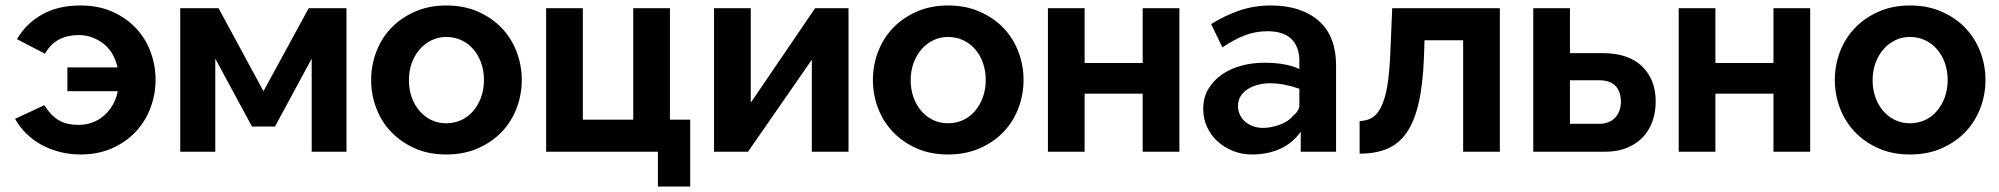

<svg xmlns="http://www.w3.org/2000/svg" viewBox="-20 -554 7297 701"><path d="M274 10Q234 10 197.5 0.5Q161 -9 131 -25.5Q101 -42 76.5 -66Q52 -90 35 -120L142 -170Q153 -152 166 -138Q179 -124 194.5 -115Q210 -106 228 -102Q246 -98 266 -98Q294 -98 318 -107Q342 -116 361 -133Q380 -150 392.5 -172.5Q405 -195 410 -221H226V-308H409Q404 -332 392 -354Q380 -376 361.5 -391.5Q343 -407 319 -416.5Q295 -426 267 -426Q227 -426 196 -410Q165 -394 144 -358L42 -411Q75 -468 133.5 -501Q192 -534 273 -534Q340 -534 391 -511Q442 -488 477 -450.5Q512 -413 530 -364Q548 -315 548 -263Q548 -210 529.5 -160.5Q511 -111 476 -73.5Q441 -36 390 -13Q339 10 274 10Z M638 0V-524H778L942 -221L1107 -524H1245V0H1118V-340L984 -92H900L766 -340V0Z M1609 10Q1545 10 1494.5 -12.5Q1444 -35 1408.5 -72Q1373 -109 1354 -158.5Q1335 -208 1335 -262Q1335 -316 1354 -365.5Q1373 -415 1408.5 -452Q1444 -489 1495 -511.5Q1546 -534 1609 -534Q1674 -534 1725 -511.5Q1776 -489 1811.5 -452Q1847 -415 1866 -365.5Q1885 -316 1885 -262Q1885 -208 1866 -158.5Q1847 -109 1811.5 -72Q1776 -35 1725 -12.5Q1674 10 1609 10ZM1473 -261Q1473 -227 1483.5 -198Q1494 -169 1512.5 -148Q1531 -127 1555.5 -115.5Q1580 -104 1609 -104Q1639 -104 1664 -115.5Q1689 -127 1707.5 -148.5Q1726 -170 1736.5 -199Q1747 -228 1747 -262Q1747 -296 1736.5 -325Q1726 -354 1707.5 -375Q1689 -396 1664 -407.5Q1639 -419 1609 -419Q1580 -419 1555.5 -407Q1531 -395 1512.5 -374Q1494 -353 1483.5 -324Q1473 -295 1473 -261Z M2382 127V0H1974V-524H2108V-117H2292V-524H2426V-117H2500V127Z M2587 0V-524H2721V-179L2956 -524H3078V0H2944V-336L2711 0Z M3441 10Q3377 10 3326.5 -12.5Q3276 -35 3240.5 -72Q3205 -109 3186 -158.5Q3167 -208 3167 -262Q3167 -316 3186 -365.5Q3205 -415 3240.5 -452Q3276 -489 3327 -511.5Q3378 -534 3441 -534Q3506 -534 3557 -511.5Q3608 -489 3643.5 -452Q3679 -415 3698 -365.5Q3717 -316 3717 -262Q3717 -208 3698 -158.5Q3679 -109 3643.5 -72Q3608 -35 3557 -12.5Q3506 10 3441 10ZM3305 -261Q3305 -227 3315.5 -198Q3326 -169 3344.5 -148Q3363 -127 3387.5 -115.5Q3412 -104 3441 -104Q3471 -104 3496 -115.5Q3521 -127 3539.5 -148.5Q3558 -170 3568.5 -199Q3579 -228 3579 -262Q3579 -296 3568.5 -325Q3558 -354 3539.5 -375Q3521 -396 3496 -407.5Q3471 -419 3441 -419Q3412 -419 3387.5 -407Q3363 -395 3344.5 -374Q3326 -353 3315.5 -324Q3305 -295 3305 -261Z M3806 0V-524H3940V-324H4152V-524H4286V0H4152V-212H3940V0Z M4729 0V-73Q4698 -30 4652.5 -10Q4607 10 4552 10Q4514 10 4481.5 -3Q4449 -16 4425 -38Q4401 -60 4387 -90.5Q4373 -121 4373 -156Q4373 -197 4391 -228Q4409 -259 4440 -281Q4471 -303 4511.5 -314Q4552 -325 4596 -325Q4639 -325 4671.5 -318.5Q4704 -312 4724 -302V-333Q4724 -358 4716.5 -378Q4709 -398 4694.5 -412Q4680 -426 4658 -433Q4636 -440 4608 -440Q4564 -440 4525 -425Q4486 -410 4443 -381L4402 -466Q4451 -497 4505 -515.5Q4559 -534 4620 -534Q4677 -534 4721.5 -519Q4766 -504 4796.5 -476.5Q4827 -449 4842.5 -408.5Q4858 -368 4858 -317V0ZM4702 -132Q4712 -140 4718 -150Q4724 -160 4724 -169V-230Q4699 -239 4671 -244.5Q4643 -250 4618 -250Q4596 -250 4575 -245Q4554 -240 4537 -229.5Q4520 -219 4510 -203.5Q4500 -188 4500 -167Q4500 -150 4507 -135Q4514 -120 4526.5 -109.5Q4539 -99 4555.5 -93Q4572 -87 4591 -87Q4606 -87 4621.5 -90Q4637 -93 4652 -98.5Q4667 -104 4680 -112.5Q4693 -121 4702 -132Z M4944 -112Q4970 -113 4988.5 -123.5Q5007 -134 5021.5 -161.5Q5036 -189 5044.5 -237Q5053 -285 5056 -359L5063 -524H5456V0H5322V-407H5181L5179 -346Q5175 -243 5159 -175.5Q5143 -108 5114.5 -68Q5086 -28 5044 -10.5Q5002 7 4944 7Z M5578 0V-524H5712V-360H5831Q5926 -360 5975.5 -311.5Q6025 -263 6025 -184Q6025 -144 6013 -110.5Q6001 -77 5977.5 -52.5Q5954 -28 5919.5 -14Q5885 0 5840 0ZM5712 -102H5819Q5839 -102 5854 -108.5Q5869 -115 5878.5 -126Q5888 -137 5893 -151.5Q5898 -166 5898 -183Q5898 -199 5893.5 -213.5Q5889 -228 5880 -238.5Q5871 -249 5855.5 -255Q5840 -261 5818 -261H5712Z M6109 0V-524H6243V-324H6455V-524H6589V0H6455V-212H6243V0Z M6953 10Q6889 10 6838.5 -12.5Q6788 -35 6752.5 -72Q6717 -109 6698 -158.5Q6679 -208 6679 -262Q6679 -316 6698 -365.5Q6717 -415 6752.5 -452Q6788 -489 6839 -511.5Q6890 -534 6953 -534Q7018 -534 7069 -511.5Q7120 -489 7155.5 -452Q7191 -415 7210 -365.5Q7229 -316 7229 -262Q7229 -208 7210 -158.5Q7191 -109 7155.5 -72Q7120 -35 7069 -12.5Q7018 10 6953 10ZM6817 -261Q6817 -227 6827.5 -198Q6838 -169 6856.5 -148Q6875 -127 6899.5 -115.5Q6924 -104 6953 -104Q6983 -104 7008 -115.5Q7033 -127 7051.5 -148.5Q7070 -170 7080.5 -199Q7091 -228 7091 -262Q7091 -296 7080.5 -325Q7070 -354 7051.5 -375Q7033 -396 7008 -407.5Q6983 -419 6953 -419Q6924 -419 6899.5 -407Q6875 -395 6856.5 -374Q6838 -353 6827.5 -324Q6817 -295 6817 -261Z"/></svg>

Font: Rising Sun
Style: Bold
Weight: 700
Designer: Matt McInerney, Pablo Impallari, Rodrigo Fuenzalida (Raleway font), Stephen Hutchings (Greek), Cristiano Sobral (main ch
Foundry: The Rising Sun Project Authors
Version: Version 4.327; ttfautohint (v1.8.4.7-5d5b-dirty)